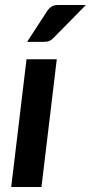

<svg xmlns="http://www.w3.org/2000/svg" viewBox="-20 -751 365 771"><path d="M208 -513 146.5 0H25L86.5 -513ZM325 -731 196.5 -600.5Q187 -590.5 178.5 -586.8Q170 -583 157 -583H89L168 -704.5Q176.5 -717.5 186.5 -724.2Q196.5 -731 215 -731Z"/></svg>

Font: Lato 2
Style: Bold Italic
Weight: 700
Italic angle: -7°
Designer: Lukasz Dziedzic with Adam Twardoch and Botio Nikoltchev
Foundry: tyPoland Lukasz Dziedzic
Version: Version 2.015; 2015-08-06; http://www.latofonts.com/